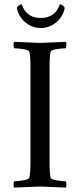

<svg xmlns="http://www.w3.org/2000/svg" viewBox="-20 -853 364 876"><path d="M57.1 -815.9Q57.1 -821.3 64.5 -827.1Q71.8 -833 79.1 -833Q100.1 -771 166 -771Q231.9 -771 252.9 -833Q260.3 -833 267.6 -827.1Q274.9 -821.3 274.9 -815.9Q274.9 -812 273.9 -810.1Q263.7 -772 233.2 -748.5Q202.6 -725.1 166 -725.1Q129.4 -725.1 98.9 -748.5Q68.4 -772 58.1 -810.1Q57.1 -812 57.1 -815.9ZM44.9 2.9Q41.5 -1 41.7 -11.5Q42 -22 44.9 -25.9Q60.5 -25.9 86.2 -30.3Q111.8 -34.7 113.8 -42Q119.1 -59.6 119.1 -116.2V-543Q119.1 -599.6 113.8 -617.2Q111.8 -624.5 86.2 -628.7Q60.5 -632.8 44.9 -632.8Q42 -636.7 41.7 -647.5Q41.5 -658.2 44.9 -662.1Q147.5 -657.2 163.1 -657.2Q177.2 -657.2 279.8 -662.1Q283.2 -658.2 283 -647.5Q282.7 -636.7 279.8 -632.8Q264.2 -632.8 238.5 -628.7Q212.9 -624.5 210.9 -617.2Q206.1 -601.1 206.1 -543V-116.2Q206.1 -58.1 210.9 -42Q212.9 -34.7 238.5 -30.3Q264.2 -25.9 279.8 -25.9Q282.7 -22 283 -11.5Q283.2 -1 279.8 2.9Q177.2 -2 163.1 -2Q147.5 -2 44.9 2.9Z"/></svg>

Font: Crimson
Style: Roman
Weight: 400
Version: Version 0.8